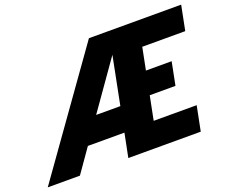

<svg xmlns="http://www.w3.org/2000/svg" viewBox="-158 -883 1271 1066"><g transform="rotate(-20 477.5 -350.0)"><path d="M716 -554 690 -423H842L815 -287H663L635 -146H889L860 0H432L460 -140H244L146 0H-44L454 -700H999L970 -554ZM346 -286H489L545 -569Z"/></g></svg>

Font: Albert Sans Black
Style: Italic
Weight: 900
Italic angle: -11.25°
Designer: Andreas Rasmussen
Foundry: a.Foundry
Version: Version 1.025